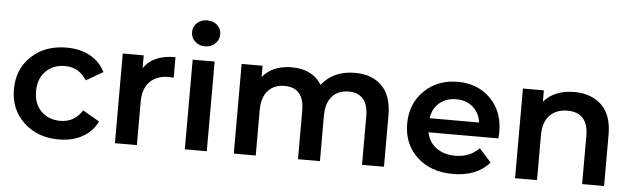

<svg xmlns="http://www.w3.org/2000/svg" viewBox="-49 -954 3754 1141"><g transform="rotate(5 1828.0 -384.0)"><path d="M328 7Q201 7 119 -70Q37 -147 37 -267Q37 -388 118.5 -464.5Q200 -541 328 -541Q408 -541 468 -508.5Q528 -476 558 -415L458 -357Q412 -431 327 -431Q258 -431 213.5 -386.5Q169 -342 169 -267Q169 -192 213.5 -148Q258 -104 327 -104Q412 -104 458 -178L558 -120Q528 -59 468 -26Q408 7 328 7Z M663 0V-535H788V-458Q842 -541 977 -541V-418Q955 -420 947 -420Q876 -420 835 -378.5Q794 -337 794 -258V0Z M1080 0V-535H1211V0ZM1146 -775Q1183 -775 1206.5 -753.5Q1230 -732 1230 -700Q1230 -666 1206 -643Q1182 -620 1146 -620Q1110 -620 1086 -642.5Q1062 -665 1062 -698Q1062 -731 1086 -753Q1110 -775 1146 -775Z M2049 -541Q2150 -541 2209 -482Q2268 -423 2268 -306V0H2137V-289Q2137 -358 2107 -392.5Q2077 -427 2021 -427Q1959 -427 1922.5 -387Q1886 -347 1886 -271V0H1755V-289Q1755 -427 1638 -427Q1576 -427 1539.5 -387Q1503 -347 1503 -271V0H1372V-535H1497V-468Q1558 -541 1671 -541Q1795 -541 1850 -452Q1920 -541 2049 -541Z M2680 7Q2546 7 2464.5 -69.5Q2383 -146 2383 -267Q2383 -387 2462 -464Q2541 -541 2661 -541Q2780 -541 2856.5 -465Q2933 -389 2933 -264Q2933 -251 2931 -227H2514Q2525 -169 2570.5 -135.5Q2616 -102 2684 -102Q2770 -102 2826 -159L2897 -80Q2822 7 2680 7ZM2513 -311H2808Q2801 -368 2761 -402.5Q2721 -437 2661 -437Q2602 -437 2561.5 -403Q2521 -369 2513 -311Z M3357 -541Q3459 -541 3520 -482Q3581 -423 3581 -306V0H3450V-289Q3450 -358 3418 -392.5Q3386 -427 3326 -427Q3259 -427 3220 -386.5Q3181 -346 3181 -269V0H3050V-535H3175V-467Q3238 -541 3357 -541Z"/></g></svg>

Font: Belfius21
Style: Bold
Weight: 700
Designer: Montserrat's base design by Julieta Ulanovsky, modified by Coast SPRL for Belfius Bank NV.
Foundry: Montserrat's base design by Julieta Ulanovsky, modified by Coast SPRL for Belfius Bank NV.
Version: Version 2.000;FEAKit 1.0